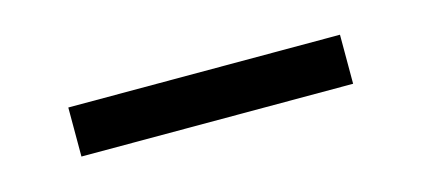

<svg xmlns="http://www.w3.org/2000/svg" viewBox="-25 -743 449 205"><g transform="rotate(-15 200.0 -641.0)"><path d="M49.8 -613.8V-668H350.1V-613.8Z"/></g></svg>

Font: Prompt Light
Style: Regular
Weight: 300
Designer: Katatrad Team
Foundry: CadsonDemak
Version: Version 1.000;PS 001.000;hotconv 1.0.88;makeotf.lib2.5.64775